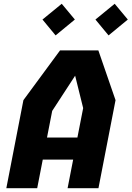

<svg xmlns="http://www.w3.org/2000/svg" viewBox="-20 -997 697 1017"><path d="M13.5 0H177L206.5 -151.5H367.5L338 0H501.5L592 -466.5L501 -730H298L104 -466.5ZM205 -893.5 274.5 -809.5 376.5 -893.5 307 -977ZM229 -268.5 256.5 -409.5 378 -596 420.5 -424.5 390 -268.5ZM485.5 -893.5 555 -809.5 657 -893.5 587.5 -977Z"/></svg>

Font: Monaspace Krypton ExtraBold
Style: Italic
Weight: 800
Italic angle: -11°
Designer: Riley Cran & the Lettermatic Team
Foundry: Lettermatic
Version: Version 1.101 (Monaspace Krypton)